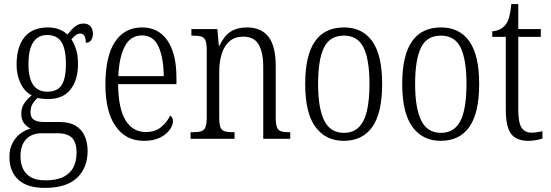

<svg xmlns="http://www.w3.org/2000/svg" viewBox="-20 -678 2691 938"><path d="M200 240Q112 240 69 199.5Q26 159 26 89Q26 49 41.5 20Q57 -9 80.5 -26Q104 -43 129 -50Q112 -58 98 -75.5Q84 -93 84 -123Q84 -152 99 -174Q114 -196 135 -212Q100 -230 80.5 -271Q61 -312 61 -361Q61 -450 100 -497Q139 -544 214 -544Q245 -544 270 -534Q295 -524 309 -509Q318 -519 329 -532Q340 -545 355 -554Q370 -563 388 -563Q411 -563 422.5 -548.5Q434 -534 434 -514Q434 -495 425.5 -482Q417 -469 399 -469Q399 -490 393 -502Q387 -514 373 -514Q361 -514 351 -507Q341 -500 329 -486Q342 -466 351.5 -437.5Q361 -409 361 -364Q361 -288 324.5 -241Q288 -194 214 -194Q204 -194 188 -195.5Q172 -197 164 -200Q151 -189 140 -172Q129 -155 129 -130Q129 -104 145.5 -93Q162 -82 194 -82H271Q320 -82 350 -63.5Q380 -45 394 -13Q408 19 408 59Q408 142 356 191Q304 240 200 240ZM202 203Q258 203 291.5 185.5Q325 168 339.5 137.5Q354 107 354 68Q354 17 331.5 -5Q309 -27 260 -27H182Q154 -27 131 -15.5Q108 -4 94 21Q80 46 80 86Q80 118 91.5 144.5Q103 171 129.5 187Q156 203 202 203ZM212 -230Q243 -230 263.5 -244Q284 -258 293 -288.5Q302 -319 302 -365Q302 -415 292 -446.5Q282 -478 262 -492.5Q242 -507 210 -507Q181 -507 160.5 -491.5Q140 -476 129.5 -444.5Q119 -413 119 -364Q119 -297 142 -263.5Q165 -230 212 -230Z M683 10Q594 10 544.5 -61.5Q495 -133 495 -263Q495 -404 542 -474Q589 -544 674 -544Q754 -544 798 -480Q842 -416 842 -298V-267H557Q558 -147 593.5 -90Q629 -33 692 -33Q738 -33 767 -57Q796 -81 811 -113Q817 -110 821 -103.5Q825 -97 825 -85Q825 -67 809.5 -44.5Q794 -22 762.5 -6Q731 10 683 10ZM780 -306Q779 -395 754.5 -450Q730 -505 674 -505Q618 -505 590 -452Q562 -399 558 -306Z M911 0V-32H921Q947 -32 962 -36.5Q977 -41 983.5 -56.5Q990 -72 990 -105V-433Q990 -466 983.5 -481Q977 -496 962 -500Q947 -504 923 -504H915V-536H1042L1049 -455H1052Q1075 -503 1107 -523.5Q1139 -544 1186 -544Q1256 -544 1291.5 -498.5Q1327 -453 1327 -355V-105Q1327 -72 1333 -56.5Q1339 -41 1353.5 -36.5Q1368 -32 1392 -32H1398V0H1266V-355Q1266 -421 1244 -460Q1222 -499 1168 -499Q1128 -499 1102 -477Q1076 -455 1063.5 -416Q1051 -377 1051 -326V-102Q1051 -70 1057.5 -55Q1064 -40 1079 -36Q1094 -32 1119 -32H1126V0Z M1659 10Q1571 10 1521 -58Q1471 -126 1471 -268Q1471 -407 1518.5 -475.5Q1566 -544 1661 -544Q1751 -544 1799 -476Q1847 -408 1847 -268Q1847 -126 1799 -58Q1751 10 1659 10ZM1660 -29Q1706 -29 1733.5 -57Q1761 -85 1773 -138Q1785 -191 1785 -268Q1785 -386 1756.5 -445Q1728 -504 1660 -504Q1591 -504 1562.5 -445Q1534 -386 1534 -268Q1534 -151 1563.5 -90Q1593 -29 1660 -29Z M2133 10Q2045 10 1995 -58Q1945 -126 1945 -268Q1945 -407 1992.5 -475.5Q2040 -544 2135 -544Q2225 -544 2273 -476Q2321 -408 2321 -268Q2321 -126 2273 -58Q2225 10 2133 10ZM2134 -29Q2180 -29 2207.5 -57Q2235 -85 2247 -138Q2259 -191 2259 -268Q2259 -386 2230.5 -445Q2202 -504 2134 -504Q2065 -504 2036.5 -445Q2008 -386 2008 -268Q2008 -151 2037.5 -90Q2067 -29 2134 -29Z M2561 10Q2503 10 2477 -24Q2451 -58 2451 -143V-498H2385V-525Q2406 -527 2421.5 -534.5Q2437 -542 2448 -555Q2461 -570 2467.5 -594Q2474 -618 2478 -658H2512V-536H2622V-498H2512V-141Q2512 -79 2528 -54.5Q2544 -30 2576 -30Q2592 -30 2604 -32Q2616 -34 2630 -37V-1Q2617 3 2599 6.5Q2581 10 2561 10Z"/></svg>

Font: Noto Serif Khmer Condensed Light
Style: Regular
Weight: 300
Width: 3
Designer: Danh Hong and the Monotype Design Team
Foundry: Monotype Imaging Inc.
Version: Version 2.004